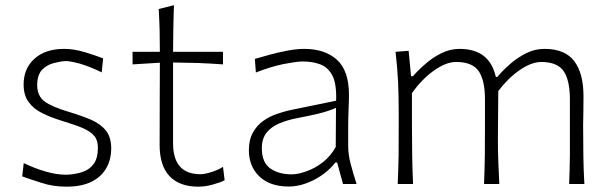

<svg xmlns="http://www.w3.org/2000/svg" viewBox="-20 -690 2291 720"><path d="M229 10C268.6 10 300.5 3.3 325.2 -9.5C350 -22.4 368.1 -40 380 -61.9C391.4 -83.3 397.1 -107.1 397.1 -132.4C397.1 -161 390.5 -183.8 377.1 -200.5C363.8 -217.1 345.2 -230.5 321.4 -241C297.6 -251 270 -261 238.1 -270.5C195.2 -283.3 164.8 -296.2 146.7 -310C128.6 -323.8 119.5 -343.8 119.5 -370.5C119.5 -396.2 125.7 -415.2 137.6 -428.1C149.5 -440.5 164.3 -449 181 -453.3C197.6 -457.6 212.4 -460.5 226.2 -461C238.1 -461 256.2 -457.6 280.5 -451C304.8 -443.8 331.4 -433.3 361.4 -418.6L366.7 -471C348.1 -478.1 325.7 -486.2 298.6 -494.3C271.4 -502.4 245.2 -506.7 221 -506.7C173.3 -506.7 136.2 -494.3 109 -469.5C81.9 -444.8 68.6 -412.9 68.6 -373.3C68.6 -346.2 74.8 -323.8 87.6 -307.1C100 -290 116.7 -276.2 137.6 -266.2C158.1 -255.7 181 -246.7 205.7 -239C241.4 -228.1 269.5 -218.6 290 -210C310.5 -201 324.8 -191 333.8 -180C342.9 -169 347.1 -154.3 347.1 -136.7C347.1 -110 341.9 -89.5 331 -74.8C320 -60 305.2 -50 287.1 -44.3C269 -38.6 249 -35.2 227.6 -34.8C203.8 -34.8 178.6 -38.6 151.4 -46.7C124.3 -54.3 97.1 -64.8 69 -78.6L63.3 -28.6C82.9 -21.4 107.1 -13.3 135.7 -4.3C163.8 5.2 195.2 10 229 10Z M723.3 10C742.4 10 761.4 7.1 780.5 1.4C799 -3.8 813.3 -9 822.4 -14.3L816.2 -64.3C803.8 -56.2 789.5 -50 772.9 -44.8C756.2 -39.5 742.9 -36.7 731.9 -36.7C663.3 -36.7 629 -75.2 629 -152.9V-455.7C659.5 -455.2 690.5 -454.8 722.4 -453.8C754.3 -452.4 785.2 -451 816.2 -448.6V-495.7H629C629 -527.6 629.5 -556.7 630 -582.4C630.5 -608.1 631 -637.6 632.4 -670.5L575.2 -656.2C576.7 -628.6 578.1 -601.9 578.6 -576.7C579 -551 579.5 -523.8 579.5 -495.7H477.1V-448.6L579.5 -454.8C579.5 -416.2 579.5 -370.5 579 -316.7C578.6 -262.9 578.6 -206.2 578.6 -146.7C578.6 -94.8 591 -55.7 615.7 -29.5C640.5 -3.3 676.2 10 723.3 10Z M1062.9 9.5C1092.9 9.5 1124.3 1.4 1157.1 -15.2C1189.5 -31.9 1216.2 -53.3 1237.6 -80.5H1244.3L1266.2 0H1317.1C1308.1 -27.1 1301 -52.9 1294.8 -76.2C1288.6 -99.5 1285.7 -121.9 1285.7 -142.4V-211.4C1285.7 -233.8 1286.2 -256.7 1287.1 -279C1288.1 -301.4 1288.6 -320 1288.6 -334.8C1288.6 -395.2 1273.3 -439 1243.3 -466.2C1212.9 -493.3 1171.9 -506.7 1120.5 -506.7C1101 -506.7 1080 -504.3 1057.1 -500C1034.3 -495.7 1012.4 -490.5 991 -484.8C969.5 -478.6 951 -473.3 935.7 -469L939.5 -418.1C976.7 -432.9 1011.4 -443.3 1044.3 -450C1076.7 -456.2 1100 -459.5 1114.3 -459.5C1138.6 -459.5 1160.5 -456.2 1180 -449C1199.5 -441.9 1215.2 -428.1 1226.2 -407.1C1237.1 -386.2 1241.9 -354.8 1240.5 -312.4L1071.4 -277.6C1054.8 -274.3 1037.1 -269 1018.6 -262.9C1000 -256.7 982.9 -247.6 967.1 -236.7C951.4 -225.7 938.6 -211 928.6 -193.3C918.6 -175.7 913.3 -153.3 913.3 -127.1C913.3 -86.7 926.2 -53.8 952.4 -28.6C978.6 -3.3 1015.2 9.5 1062.9 9.5ZM1073.3 -36.2C1041 -36.2 1014.3 -43.8 993.3 -58.6C972.4 -73.3 961.9 -98.6 961.9 -134.3C961.9 -158.6 968.1 -178.1 980 -192.9C991.9 -207.6 1007.6 -219 1027.1 -227.1C1046.7 -235.2 1067.6 -241.9 1090.5 -246.2C1125.2 -252.9 1152.4 -258.6 1171.9 -263.3C1191.4 -268.1 1206.2 -272.4 1216.2 -276.2C1226.2 -279.5 1233.8 -282.9 1240 -285.7L1239 -139C1226.2 -115.7 1210 -96.7 1190.5 -81.4C1170.5 -66.2 1150 -54.8 1129 -47.6C1108.1 -40 1089.5 -36.2 1073.3 -36.2Z M2114.3 0H2171.4C2169 -37.1 2168.1 -72.9 2167.6 -107.6C2167.1 -141.9 2166.7 -179.5 2166.7 -220.5C2166.7 -234.3 2167.1 -250.5 2167.6 -269C2168.1 -287.6 2168.1 -307.1 2168.1 -328.6C2168.1 -386.2 2156.7 -430 2133.3 -461C2110 -491.4 2072.9 -506.7 2021.9 -506.7C1998.1 -506.7 1975.2 -501.4 1953.3 -490.5C1931.4 -479.5 1911.4 -466.2 1892.9 -450C1874.3 -433.8 1858.6 -417.6 1844.8 -401.4H1839.5C1831.4 -436.2 1816.7 -462.4 1794.3 -480C1771.9 -497.6 1741.4 -506.7 1702.9 -506.7C1679 -506.7 1656.2 -501 1634.3 -490C1611.9 -479 1591.9 -465.2 1574.3 -449.5C1556.2 -433.8 1541 -418.6 1528.6 -404.3H1521.4L1512.4 -499.5L1463.3 -495.7C1467.6 -458.1 1471 -420.5 1472.9 -381.9C1474.3 -343.3 1475.2 -306.2 1475.2 -270.5V-220.5C1475.2 -179.5 1475.2 -141.9 1474.8 -107.6C1474.3 -72.9 1472.9 -37.1 1471.4 0H1529C1527.1 -37.1 1526.2 -72.9 1525.7 -107.1C1525.2 -141.4 1524.8 -178.6 1524.8 -219V-341C1548.1 -373.8 1574.8 -401.9 1605.7 -424.3C1636.7 -446.7 1664.8 -457.6 1691 -457.6C1731.9 -457.6 1760 -445.7 1775.7 -422.4C1791 -399 1798.6 -364.3 1798.6 -318.1V-219C1798.6 -178.6 1798.6 -141.4 1798.1 -107.1C1797.6 -72.9 1796.7 -37.1 1795.2 0H1852.4C1851 -29 1849.5 -57.6 1848.6 -84.8C1847.6 -111.9 1847.1 -140 1847.1 -170C1847.1 -186.7 1847.1 -205.7 1847.6 -227.6C1847.6 -249 1847.6 -271 1848.1 -292.4C1848.1 -313.8 1848.1 -332.9 1848.6 -348.6C1871.9 -379.5 1898.1 -405.7 1928.1 -426.7C1957.6 -447.1 1984.8 -457.6 2010 -457.6C2050.5 -457.6 2078.6 -445.7 2094.3 -422.4C2109.5 -399 2117.1 -364.3 2117.1 -318.1V-219C2117.1 -178.6 2117.1 -141.4 2117.1 -107.1C2116.7 -72.9 2115.7 -37.1 2114.3 0Z"/></svg>

Font: Pinar Light
Style: Regular
Weight: 300
Designer: Amin Abedi
Version: Version 2.00;September 9, 2021;FontCreator 13.0.0.2683 64-bi